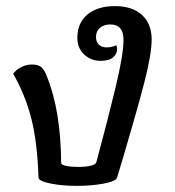

<svg xmlns="http://www.w3.org/2000/svg" viewBox="-20 -602 573 628"><path d="M106 -21Q102 -139 82 -216Q62 -293 23 -361Q34 -375 50.5 -383Q67 -391 85 -391Q105 -391 115.5 -382Q126 -373 133 -353Q179 -240 180 -69Q180 -63 195.5 -59.5Q211 -56 235 -56Q261 -56 277 -60Q293 -64 295 -71Q332 -208 358 -316Q384 -424 384 -472Q384 -522 341 -522Q320 -522 307 -511Q294 -500 294 -481Q294 -465 303.5 -456Q313 -447 329 -447Q346 -447 360 -454Q363 -450 363 -441Q363 -426 350 -414.5Q337 -403 310 -403Q277 -403 255 -424Q233 -445 233 -478Q233 -527 266 -554.5Q299 -582 356 -582Q413 -582 444.5 -553Q476 -524 476 -473Q476 -425 452.5 -334Q429 -243 386 -98L363 -21Q359 -9 319 -1.5Q279 6 231 6Q182 6 144 -2Q106 -10 106 -21Z"/></svg>

Font: Krub Medium
Style: Italic
Weight: 500
Italic angle: -8°
Designer: Ekaluck Peanpanawate
Foundry: Cadson Demak Co.,Ltd.
Version: Version 1.000; ttfautohint (v1.6)